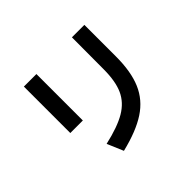

<svg xmlns="http://www.w3.org/2000/svg" viewBox="-171 -1045 1342 1342"><g transform="rotate(-45 500.0 -374.0)"><path d="M316 -85Q453 -116 528.5 -160.5Q604 -205 637 -277.5Q670 -350 670 -470L671 -783H794V-471Q794 -321 752 -223Q710 -125 617 -64Q524 -3 367 35ZM314 -318H190V-777H314Z"/></g></svg>

Font: IBM Plex Sans JP SemiBold
Style: Regular
Weight: 600
Designer: Mike Abbink; Paul van der Laan; Pieter van Rosmalen; Wujin Sim; Yejin Wi; Jinhee Kim; Boomi Park; Yona Kim; Kichan Ma
Foundry: Sandoll Inc.
Version: Version 1.001